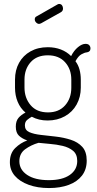

<svg xmlns="http://www.w3.org/2000/svg" viewBox="-20 -717 490 972"><path d="M228 235Q170 235 125 218.5Q80 202 55 173Q30 144 30 104Q30 59 57 32.5Q84 6 118 -6Q92 -15 76 -30Q60 -45 60 -76Q60 -104 73.5 -120Q87 -136 109 -147Q83 -169 69.5 -201.5Q56 -234 56 -273V-314Q56 -362 76.5 -399Q97 -436 134.5 -457Q172 -478 222 -478Q258 -478 288 -466.5Q318 -455 340 -433Q354 -461 374.5 -478Q395 -495 413 -495Q426 -495 432 -488Q438 -481 438 -472Q438 -463 433 -458Q428 -453 420 -452Q408 -451 392 -442Q376 -433 362 -407Q376 -389 382.5 -365Q389 -341 389 -314V-273Q389 -226 368 -188Q347 -150 308.5 -128.5Q270 -107 221 -107Q176 -107 141 -126Q128 -119 117 -109.5Q106 -100 106 -82Q106 -58 128.5 -48Q151 -38 187 -34Q223 -30 262.5 -25.5Q302 -21 338 -9.5Q374 2 396.5 26.5Q419 51 419 96Q419 141 395 172Q371 203 328 219Q285 235 228 235ZM227 195Q296 195 333.5 168.5Q371 142 371 98Q371 64 350 46.5Q329 29 297 21.5Q265 14 232 11.5Q199 9 175 6Q137 17 107.5 38.5Q78 60 78 99Q78 142 117.5 168.5Q157 195 227 195ZM223 -148Q278 -148 309.5 -183.5Q341 -219 341 -273V-314Q341 -367 309.5 -402Q278 -437 222 -437Q166 -437 135 -402Q104 -367 104 -314V-274Q104 -221 135 -184.5Q166 -148 223 -148ZM178 -596Q170 -596 163 -603Q156 -610 156 -619Q156 -630 165 -634L272 -695Q276 -697 279 -697Q289 -697 294 -690Q299 -683 299 -674Q299 -661 288 -655L188 -599Q185 -598 182.5 -597Q180 -596 178 -596Z"/></svg>

Font: Dosis ExtraLight Light
Style: Regular
Weight: 300
Version: Version 3.001; ttfautohint (v1.8.2)